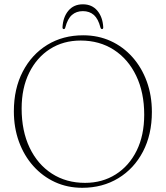

<svg xmlns="http://www.w3.org/2000/svg" viewBox="-20 -880 790 914"><path d="M376 -712Q447 -712 506.8 -684.8Q566.5 -657.5 610.5 -608Q654.5 -558.5 678.8 -492Q703 -425.5 703 -347Q703 -239.5 660.5 -158.2Q618 -77 543 -31.5Q468 14 371.5 14Q301 14 241.8 -13.2Q182.5 -40.5 138.5 -89.8Q94.5 -139 70.2 -205.5Q46 -272 46 -350Q46 -458 88.5 -539.5Q131 -621 205.2 -666.5Q279.5 -712 376 -712ZM666.5 -334Q666.5 -440 628.2 -519.5Q590 -599 521.8 -643Q453.5 -687 364 -687Q281.5 -687 218.2 -646.8Q155 -606.5 119 -533.8Q83 -461 83 -363.5Q83 -256.5 121 -177Q159 -97.5 227 -53.5Q295 -9.5 385 -9.5Q467 -9.5 530.8 -49.8Q594.5 -90 630.5 -162.8Q666.5 -235.5 666.5 -334ZM374.5 -827Q343.5 -827 322.5 -808.8Q301.5 -790.5 291 -749.5Q289 -741.5 284 -741.5Q277.5 -741.5 277.5 -750Q280 -798.5 305.5 -829Q331 -859.5 374.5 -859.5Q418 -859.5 443.5 -829Q469 -798.5 471.5 -750Q471.5 -741.5 465.5 -741.5Q460.5 -741.5 458 -749.5Q447.5 -790.5 426.8 -808.8Q406 -827 374.5 -827Z"/></svg>

Font: Fraunces 72pt Soft Thin
Style: Regular
Weight: 100
Version: Version 1.000;[b76b70a41]